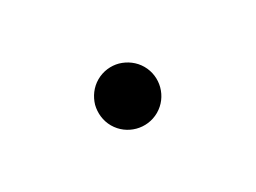

<svg xmlns="http://www.w3.org/2000/svg" viewBox="-30 -779 1061 797"><g transform="rotate(30 500.0 -380.0)"><path d="M401 -281C427 -256 462 -240 500 -240C577 -240 640 -303 640 -380C640 -457 577 -520 500 -520C462 -520 427 -504 401 -479C376 -454 360 -419 360 -380C360 -342 376 -307 401 -281Z"/></g></svg>

Font: GenSenRounded2 TW H
Style: Regular
Weight: 900
Version: Version 2.100;PS 2.1;hotconv 16.6.51;makeotf.lib2.5.65220 DE